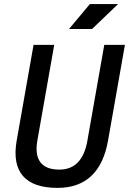

<svg xmlns="http://www.w3.org/2000/svg" viewBox="-20 -914 634 944"><path d="M263.2 9.8Q143.1 9.8 92.5 -49.1Q42 -107.9 62 -222.7L145 -693.4H246.6L163.6 -222.7Q151.4 -152.3 178.7 -116.2Q206.1 -80.1 271.5 -80.1Q328.6 -80.1 363 -116Q397.5 -151.9 409.7 -222.7L492.7 -693.4H594.2L511.2 -222.7Q490.7 -106.4 428.2 -48.3Q365.7 9.8 263.2 9.8ZM319.3 -771.5 421.9 -894H560.5L432.6 -771.5Z"/></svg>

Font: Cascadia Mono NF
Style: Italic
Weight: 400
Italic angle: -10°
Monospace: yes
Designer: Aaron Bell
Foundry: Saja Typeworks
Version: Version 2404.023